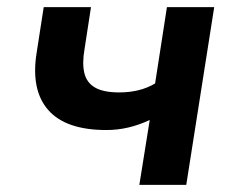

<svg xmlns="http://www.w3.org/2000/svg" viewBox="-20 -516 660 536"><path d="M369 0 398 -181Q368 -167 338 -160Q308 -153 277 -153Q164 -153 115 -208.5Q66 -264 82 -367L102 -496H234L216 -379Q209 -339 215.5 -312Q222 -285 245.5 -271.5Q269 -258 313 -258Q341 -258 366 -264Q391 -270 413 -283L446 -496H578L500 0Z"/></svg>

Font: Nunito Sans 9pt
Style: Bold Italic
Weight: 700
Italic angle: -9°
Version: Version 3.101;gftools[0.9.27]